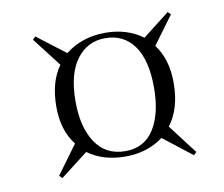

<svg xmlns="http://www.w3.org/2000/svg" viewBox="-55 -588 631 542"><g transform="rotate(-10 260.5 -317.5)"><path d="M101 -314Q101 -385 133 -429L69 -512L77 -520L158 -458Q206 -496 273 -496Q335 -496 380 -463L457 -523L465 -515L406 -435Q439 -391 439 -324Q439 -286 430 -256Q421 -226 404 -204L468 -120L460 -112L378 -176Q332 -142 270 -142Q205 -142 162 -174L83 -113L75 -121L135 -203Q101 -246 101 -314ZM157 -319Q157 -245 186.5 -201Q216 -157 272 -157Q326 -157 354 -201Q382 -245 382 -320Q382 -399 352.5 -440Q323 -481 270 -481Q219 -481 188 -439.5Q157 -398 157 -319Z"/></g></svg>

Font: Literata 72pt Light
Style: Italic
Weight: 300
Italic angle: -2°
Designer: Latin by Veronika Burian and Jose Scaglione. Greek by Irene Vlachou. Cyrillic by Vera Evstafieva
Foundry: TypeTogether
Version: Version 3.002